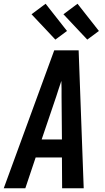

<svg xmlns="http://www.w3.org/2000/svg" viewBox="-39 -1003 559 1023"><path d="M-19 0 250 -735H380L407 0H292L291 -164H151L96 0ZM291 -260 289 -490Q289 -510 289 -530.5Q289 -551 288 -572Q281 -551 274 -530.5Q267 -510 261 -490L183 -260ZM426 -792 299 -927 374 -983 488 -838ZM256 -792 129 -927 204 -983 318 -838Z"/></svg>

Font: Iosevka
Style: Bold Italic
Weight: 700
Italic angle: -9°
Monospace: yes
Designer: Belleve Invis
Foundry: Belleve Invis
Version: Version 32.5.0; ttfautohint (v1.8.4)